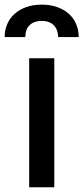

<svg xmlns="http://www.w3.org/2000/svg" viewBox="-52 -792 353 812"><path d="M71.4 0V-545.5H177.6V0ZM-32.3 -635.3Q-32.3 -665.1 -21.3 -690.3Q-10.3 -715.6 9.9 -733.7Q30.2 -751.8 59.3 -762.1Q88.4 -772.4 124.6 -772.4Q160.9 -772.4 189.8 -762.1Q218.8 -751.8 239 -733.7Q259.2 -715.6 270.1 -690.3Q280.9 -665.1 280.9 -635.3H193.9Q193.9 -649.1 189.8 -661.4Q185.7 -673.7 177.4 -683.1Q169 -692.5 156.1 -698Q143.1 -703.5 124.6 -703.5Q105.5 -703.5 92.2 -697.8Q78.8 -692.1 70.5 -682.7Q62.1 -673.3 58.6 -661Q55 -648.8 55 -635.3Z"/></svg>

Font: Cannonade Med
Style: Regular
Weight: 500
Designer: Rasmus Andersson
Foundry: rsms
Version: Version 3.012;git-f93a4a705